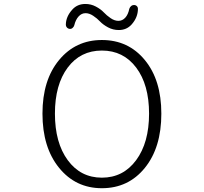

<svg xmlns="http://www.w3.org/2000/svg" viewBox="-20 -946 1040 978"><path d="M499 12.7Q365.2 12.7 280.8 -91.3Q196.3 -195.3 196.3 -367.2Q196.3 -538.1 280.8 -640.1Q365.2 -742.2 499 -742.2Q633.8 -742.2 717.8 -640.1Q801.8 -538.1 801.8 -367.2Q801.8 -194.3 717.8 -90.8Q633.8 12.7 499 12.7ZM499 -41Q607.4 -41 673.3 -129.9Q739.3 -218.8 739.3 -367.2Q739.3 -514.6 673.8 -601.6Q608.4 -688.5 499 -688.5Q389.6 -688.5 324.7 -601.6Q259.8 -514.6 259.8 -367.2Q259.8 -218.8 325.2 -129.9Q390.6 -41 499 -41ZM585 -793Q555.7 -793 530.3 -806.6Q504.9 -820.3 489.7 -836.4Q474.6 -852.5 454.6 -865.7Q434.6 -878.9 416 -878.9Q395.5 -878.9 380.4 -862.3Q365.2 -845.7 358.4 -817.4Q356.4 -809.6 349.6 -803.7Q342.8 -797.9 335 -798.8Q326.2 -799.8 320.3 -806.6Q315.4 -812.5 315.4 -819.3Q315.4 -861.3 348.6 -897.5Q374 -925.8 415 -925.8Q443.4 -925.8 468.3 -912.6Q493.2 -899.4 508.3 -883.3Q523.4 -867.2 543.5 -853.5Q563.5 -839.8 583 -839.8Q603.5 -839.8 618.2 -856Q632.8 -872.1 638.7 -901.4Q641.6 -910.2 648.4 -915.5Q655.3 -920.9 664.1 -920.4Q672.9 -919.9 678.7 -913.1Q682.6 -908.2 682.6 -901.4Q682.6 -857.4 650.4 -821.3Q625 -793 585 -793Z"/></svg>

Font: Gen Jyuu Gothic L Monospace Light
Style: Regular
Weight: 300
Designer: [Source Han Sans]
Ryoko NISHIZUKA  (kana & ideographs); Paul D. Hunt (Latin, Greek & Cyrillic); Wenlong ZHANG  (bopomofo
Version: Version 1.002.20150607